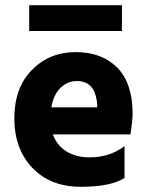

<svg xmlns="http://www.w3.org/2000/svg" viewBox="-20 -712 573 737"><path d="M448 -593H92V-692H448ZM275 -401Q240 -401 213 -375.5Q186 -350 177 -300H353V-312Q346 -401 275 -401ZM458 -29Q406 5 290 5Q174 5 104.5 -67.5Q35 -140 35 -257.5Q35 -375 102.5 -443.5Q170 -512 270.5 -512Q371 -512 430 -452.5Q489 -393 489 -275Q489 -252 481 -196H183Q198 -154 235 -131Q272 -108 324 -108Q401 -108 458 -151Z"/></svg>

Font: Hind Madurai
Style: Bold
Weight: 700
Designer: Jyotish Sonowal
Foundry: Indian Type Foundry
Version: Version 0.702;PS 1.0;hotconv 1.0.81;makeotf.lib2.5.63406